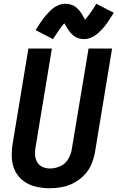

<svg xmlns="http://www.w3.org/2000/svg" viewBox="-20 -993 625 1021"><path d="M244 8Q276 8 309 2Q342 -4 373 -20.5Q404 -37 428.5 -62.5Q453 -88 466 -119.5Q479 -151 485 -183L576 -735H451L362 -201Q358 -173 343 -147.5Q328 -122 301 -109.5Q274 -97 246 -97Q225 -97 206.5 -105Q188 -113 178 -130.5Q168 -148 166.5 -168.5Q165 -189 169 -210L256 -735H131L47 -227Q41 -189 43 -152Q45 -115 61 -83Q77 -51 105.5 -30Q134 -9 170.5 -0.5Q207 8 244 8ZM427 -785Q448 -785 468 -794.5Q488 -804 504 -819Q520 -834 532 -848Q544 -862 557 -881.5Q570 -901 585 -925L492 -973Q486 -962 480 -953Q474 -944 468.5 -936Q463 -928 458 -921Q453 -914 448.5 -908Q444 -902 441 -898.5Q438 -895 432 -888Q426 -900 419.5 -911.5Q413 -923 403.5 -935Q394 -947 383 -955.5Q372 -964 357.5 -968.5Q343 -973 328 -973Q307 -973 286.5 -963.5Q266 -954 250.5 -939Q235 -924 223 -910Q211 -896 197.5 -876.5Q184 -857 169 -833L262 -785Q269 -796 275 -805Q281 -814 286.5 -822Q292 -830 296.5 -837Q301 -844 306 -850Q311 -856 313.5 -859.5Q316 -863 322 -869Q329 -859 335.5 -847Q342 -835 351.5 -823Q361 -811 372 -802.5Q383 -794 397.5 -789.5Q412 -785 427 -785Z"/></svg>

Font: Iosevka Sparkle
Style: Bold Italic
Weight: 700
Italic angle: -9°
Designer: Belleve Invis
Foundry: Belleve Invis
Version: Version 4.5.0; ttfautohint (v1.8.3)